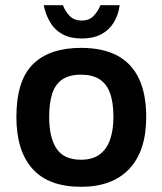

<svg xmlns="http://www.w3.org/2000/svg" viewBox="-20 -703 624 738"><path d="M292 15Q167 15 105 -54Q43 -123 43 -253Q43 -393 106.5 -456Q170 -519 291 -519Q375 -519 430.5 -489.5Q486 -460 514 -401Q542 -342 542 -253Q542 -123 477 -54Q412 15 292 15ZM291 -89Q335 -89 362.5 -109Q390 -129 403 -166Q416 -203 416 -253Q416 -310 402.5 -346Q389 -382 361.5 -399Q334 -416 291 -416Q247 -416 220 -398Q193 -380 181 -344Q169 -308 169 -253Q169 -174 197.5 -131.5Q226 -89 291 -89ZM294 -555Q251 -555 221 -571Q191 -587 173.5 -616Q156 -645 148 -683H222Q230 -660 247.5 -642Q265 -624 294 -624Q323 -624 340 -642Q357 -660 366 -683H440Q435 -645 417 -616Q399 -587 368.5 -571Q338 -555 294 -555Z"/></svg>

Font: Maven Pro SemiBold
Style: Regular
Weight: 600
Designer: Joe Prince
Foundry: Joe Prince
Version: Version 2.103